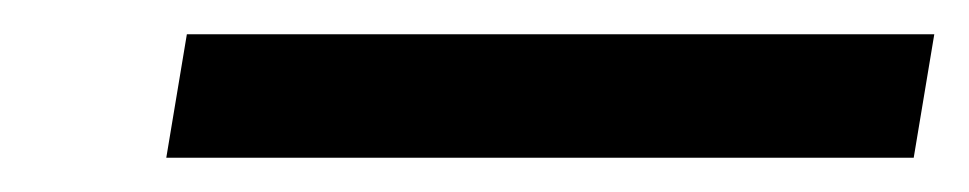

<svg xmlns="http://www.w3.org/2000/svg" viewBox="-20 -346 565 112"><path d="M77 -254H513L525 -326H89Z"/></svg>

Font: Charger Sport
Style: Obl
Weight: 400
Designer: Jasper
Foundry: Cannot Into Space Fonts
Version: Version 1.1